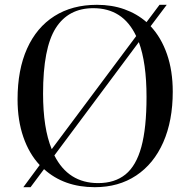

<svg xmlns="http://www.w3.org/2000/svg" viewBox="-20 -764 791 798"><path d="M77 14 145 -78Q101 -125 77 -194.5Q53 -264 53 -351Q53 -474 92.5 -562Q132 -650 206 -697Q280 -744 383 -744Q445 -744 497 -725.5Q549 -707 589 -672L643 -744H673L606 -655Q650 -608 674 -539Q698 -470 698 -383Q698 -262 658.5 -172.5Q619 -83 546 -34.5Q473 14 374 14Q246 14 163 -61L107 14ZM195 -144 546 -614Q518 -673 473.5 -701.5Q429 -730 368 -730Q264 -730 211.5 -647Q159 -564 159 -375Q159 -231 195 -144ZM388 -3Q457 -3 501.5 -39Q546 -75 567.5 -153.5Q589 -232 589 -361Q589 -432 581 -489Q573 -546 557 -589L206 -118Q264 -3 388 -3Z"/></svg>

Font: Literata 72pt
Style: Regular
Weight: 400
Designer: Latin by Veronika Burian and Jose Scaglione. Greek by Irene Vlachou. Cyrillic by Vera Evstafieva.
Foundry: TypeTogether
Version: Version 3.002